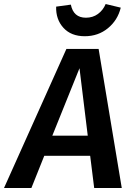

<svg xmlns="http://www.w3.org/2000/svg" viewBox="-63 -934 657 954"><path d="M385 -160H157L93 0H-43L267 -691H427L542 0H405ZM373 -260 332 -595 197 -260ZM216 -901 289 -911Q302 -846 364 -846Q398 -846 423.5 -864.5Q449 -883 462 -914L537 -896Q522 -834 473.5 -794Q425 -754 358 -754Q290 -754 252 -796Q214 -838 216 -901Z"/></svg>

Font: FiraGO Medium
Style: Italic
Weight: 500
Italic angle: -8°
Designer: bBox Type GmbH
Foundry: bBox Type GmbH
Version: Version 1.001